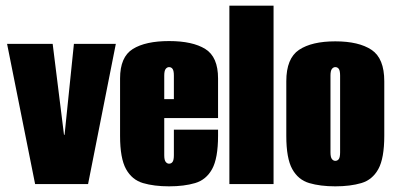

<svg xmlns="http://www.w3.org/2000/svg" viewBox="-20 -650 1397 678"><path d="M104 0 5 -495H166L206 -174H208L241 -495H389L291 0Z M577 8Q524 8 485 -3.5Q446 -15 425 -53Q404 -91 404 -170V-373Q404 -449 449 -477Q494 -505 577 -505Q660 -505 705 -477Q750 -449 750 -373V-233H560V-102Q560 -85 565 -78.5Q570 -72 577 -72Q585 -72 589.5 -78.5Q594 -85 594 -102V-192H750V-171Q750 -91 729 -53Q708 -15 669 -3.5Q630 8 577 8ZM560 -300H594V-383Q594 -400 589.5 -406.5Q585 -413 577 -413Q570 -413 565 -406.5Q560 -400 560 -383Z M790 0V-630H946V0Z M1164 8Q1111 8 1072 -3.5Q1033 -15 1012 -53Q991 -91 991 -170V-363Q991 -444 1036 -474Q1081 -504 1164 -504Q1247 -504 1292 -474Q1337 -444 1337 -363V-171Q1337 -91 1316 -53Q1295 -15 1256 -3.5Q1217 8 1164 8ZM1164 -82Q1172 -82 1176.5 -88.5Q1181 -95 1181 -112V-383Q1181 -400 1176.5 -406.5Q1172 -413 1164 -413Q1157 -413 1152 -406.5Q1147 -400 1147 -383V-112Q1147 -95 1152 -88.5Q1157 -82 1164 -82Z"/></svg>

Font: Alumni Sans Thin Black
Style: Regular
Weight: 900
Version: Version 1.018